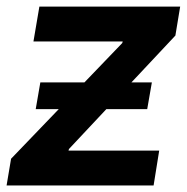

<svg xmlns="http://www.w3.org/2000/svg" viewBox="-25 -566 570 586"><path d="M-4.9 0 8.8 -81.5 348.1 -434.6 349.6 -439.5H77.1L95.2 -545.9H524.9L510.3 -457.5L185.5 -111.3L184.1 -106.4H460.9L443.8 0ZM84 -232.9 98.1 -314.5H438.5L424.3 -232.9Z"/></svg>

Font: Inter Tight SemiBold
Style: Italic
Weight: 600
Italic angle: -9.39999°
Designer: Rasmus Andersson
Foundry: rsms
Version: Version 3.004